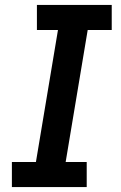

<svg xmlns="http://www.w3.org/2000/svg" viewBox="-20 -755 490 775"><path d="M28 0V-101H125L214 -634H129V-735H431V-634H334L245 -101H330V0Z"/></svg>

Font: Iosevka Etoile Oblique
Style: Bold
Weight: 700
Italic angle: -9°
Designer: Belleve Invis
Foundry: Belleve Invis
Version: Version 15.5.2; ttfautohint (v1.8.4)